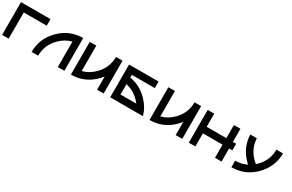

<svg xmlns="http://www.w3.org/2000/svg" viewBox="119 -1484 3766 2479"><g transform="rotate(30 2002.0 -244.0)"><path d="M97.7 -390.6V0H0V-488.3H439.5V-390.6Z M830.1 -378.9Q730 -354 651.9 -274.9Q537.1 -158.7 537.1 0H439.5Q439.5 -198.2 582.5 -343.3Q725.6 -488.3 927.7 -488.3V0H830.1Z M1025.4 -488.3H1123V-109.4Q1223.1 -134.3 1301.8 -213.9Q1416 -329.6 1416 -488.3H1513.7V0H1416V-197.3Q1395.5 -170.4 1370.6 -145Q1227.5 0 1025.4 0Z M1944.3 -97.7Q1928.2 -118.7 1909.2 -138.2Q1822.3 -228 1709 -251V-97.7ZM2050.8 -488.3V-390.6H1709V-350.1Q1863.3 -325.7 1979.5 -206.1Q2068.4 -114.3 2099.6 0H1611.3V-488.3Z M2197.3 -488.3H2294.9V-109.4Q2395 -134.3 2473.6 -213.9Q2587.9 -329.6 2587.9 -488.3H2685.5V0H2587.9V-197.3Q2567.4 -170.4 2542.5 -145Q2399.4 0 2197.3 0Z M2880.9 -195.3V0H2783.2V-488.3H2880.9V-293H3173.8V-488.3H3271.5V-293H3320.3V-195.3H3271.5V0H3173.8V-195.3Z M3672.4 -192.9Q3683.1 -202.6 3694.3 -213.9Q3808.6 -329.6 3808.6 -488.3H3906.2Q3906.2 -290 3763.2 -145Q3620.1 0 3418 0V-97.7Q3511.2 -97.7 3588.4 -136.2Q3574.7 -147.9 3561 -162.1Q3424.3 -300.8 3418.5 -488.3H3516.1Q3522 -340.3 3629.9 -231Q3650.9 -209.5 3672.4 -192.9Z"/></g></svg>

Font: Arounder
Style: Regular
Weight: 400
Designer: Maxim Raikov
Foundry: Maxim Raikov
Version: Version 1.00 March 23, 2021, initial release